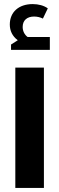

<svg xmlns="http://www.w3.org/2000/svg" viewBox="-20 -920 290 940"><path d="M115 -739C100 -750 91 -768 91 -788C91 -821 113 -839 147 -839C163 -839 178 -835 190 -829L214 -879C195 -893 168 -900 140 -900C72 -900 28 -861 28 -800C28 -770 40 -743 67 -723L34 -702V-676H224V-739ZM55 -589V0H195V-589Z"/></svg>

Font: Hejaz SemiBold
Style: Regular
Weight: 600
Designer: Bandar Raffah (Arabic) and Santiago Orozco (Latin)
Foundry: Caramella and Typemade
Version: Version 1.010;hotconv 1.0.109;makeotfexe 2.5.65596